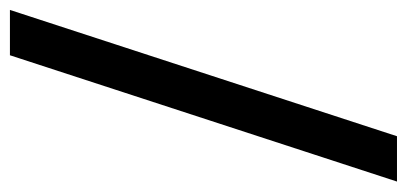

<svg xmlns="http://www.w3.org/2000/svg" viewBox="-238 -492 800 377"><g transform="rotate(-90 161.5 -304.0)"><path d="M-7 76 241 -684H330L82 76Z"/></g></svg>

Font: Bricolage Grotesque 96pt ExtraBold 96pt
Style: Regular
Weight: 400
Version: Version 1.001;gftools[0.9.33.dev8+g029e19f]